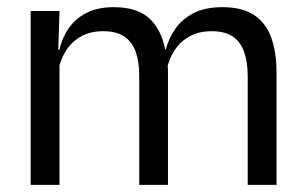

<svg xmlns="http://www.w3.org/2000/svg" viewBox="-20 -519 856 539"><path d="M675.4 0V-305.7Q675.4 -344.2 665.7 -372.4Q656.1 -400.7 633.9 -416.1Q611.7 -431.4 574.1 -431.4Q538.6 -431.4 512.5 -417.1Q486.4 -402.7 470.4 -378.3Q454.4 -353.9 448 -322.9L435.5 -380.5H445.6Q453.6 -411.8 472.7 -438.8Q491.7 -465.9 524.1 -482.4Q556.4 -498.9 604.5 -498.9Q658.9 -498.9 692.2 -477.5Q725.6 -456 741 -414.7Q756.3 -373.5 756.3 -314.5V0ZM66.1 0V-488.2H147L143.4 -370.8L147 -366.1V0ZM370.9 0V-305.6Q370.9 -344.1 361.3 -372.4Q351.6 -400.7 329.5 -416.1Q307.4 -431.4 269.8 -431.4Q234 -431.4 208 -417Q181.9 -402.5 165.9 -377.8Q150 -353 143.5 -321.5L128.7 -378.9H146.7Q153.9 -412.1 172.5 -439.3Q191.2 -466.5 222.7 -482.7Q254.3 -498.9 299.9 -498.9Q367.6 -498.9 402.7 -464.1Q437.9 -429.2 447 -361.9Q449.3 -352 450.4 -340.3Q451.5 -328.6 451.5 -317.1V0Z"/></svg>

Font: Anek Gurmukhi Medium
Style: Regular
Weight: 500
Designer: Sarang Kulkarni (Gurmukhi), Yesha Goshar (Latin)
Foundry: Ek Type
Version: Version 1.003